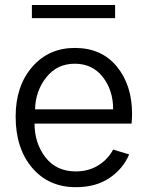

<svg xmlns="http://www.w3.org/2000/svg" viewBox="-20 -736 593 773"><path d="M43 -266.6Q43 -389.6 109.4 -466.3Q175.8 -543 281.2 -543Q388.7 -543 450.2 -468.3Q511.7 -393.6 511.7 -277.3Q511.7 -263.7 509.8 -238.3H119.1Q119.1 -159.2 163.1 -102.5Q207 -45.9 285.2 -45.9Q335.9 -45.9 375 -69.8Q414.1 -93.8 435.5 -133.8L500 -114.3Q475.6 -56.6 420.9 -19.5Q366.2 17.6 285.2 17.6Q175.8 17.6 109.4 -60.5Q43 -138.7 43 -266.6ZM121.1 -295.9H435.5Q435.5 -373 393.6 -426.3Q351.6 -479.5 281.2 -479.5Q210 -479.5 166.5 -424.8Q123 -370.1 121.1 -295.9ZM108.4 -663.1V-715.8H443.4V-663.1Z"/></svg>

Font: Gothic A1
Style: Regular
Weight: 400
Designer: HanYang I&C Co.,Ltd.
Foundry: HanYang I&C Co.,Ltd.
Version: Version 2.50